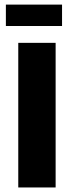

<svg xmlns="http://www.w3.org/2000/svg" viewBox="-20 -826 300 846"><path d="M60.5 0V-637.2H225.1V0ZM5.9 -711.4V-805.7H253.4V-711.4Z"/></svg>

Font: Oswald-Bold
Style: Bold
Weight: 700
Designer: vernon adams
Foundry: vernon adams
Version: Version 2.002; ttfautohint (v0.92.18-e454-dirty) -l 8 -r 50 